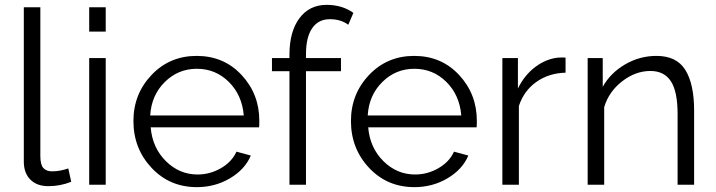

<svg xmlns="http://www.w3.org/2000/svg" viewBox="-20 -760 2946 790"><path d="M78 -730H146V-118Q146 -82 158.5 -68.5Q171 -55 194 -55Q227 -55 261 -67L273 -12Q228 6 179 6Q132 6 105 -21Q78 -48 78 -95Z M347 -630V-730H415V-630ZM347 0V-521H415V0Z M790 10Q678 10 603.5 -69.5Q529 -149 529 -262Q529 -373 603.5 -451.5Q678 -530 789 -530Q901 -530 974 -451.5Q1047 -373 1047 -263Q1047 -241 1046 -236H600Q607 -152 662.5 -97Q718 -42 793 -42Q844 -42 889 -68Q934 -94 953 -136L1012 -120Q988 -63 926.5 -26.5Q865 10 790 10ZM598 -285H983Q976 -369 921.5 -423Q867 -477 790 -477Q713 -477 658 -422.5Q603 -368 598 -285Z M1171 0V-467H1099V-521H1171V-535Q1171 -630 1212 -685Q1253 -740 1324 -740Q1388 -740 1434 -707L1413 -658Q1383 -681 1337 -681Q1290 -681 1264.5 -644Q1239 -607 1239 -537V-521H1383V-467H1239V0Z M1685 10Q1573 10 1498.5 -69.5Q1424 -149 1424 -262Q1424 -373 1498.5 -451.5Q1573 -530 1684 -530Q1796 -530 1869 -451.5Q1942 -373 1942 -263Q1942 -241 1941 -236H1495Q1502 -152 1557.5 -97Q1613 -42 1688 -42Q1739 -42 1784 -68Q1829 -94 1848 -136L1907 -120Q1883 -63 1821.5 -26.5Q1760 10 1685 10ZM1493 -285H1878Q1871 -369 1816.5 -423Q1762 -477 1685 -477Q1608 -477 1553 -422.5Q1498 -368 1493 -285Z M2307 -461Q2238 -459 2187 -423Q2136 -387 2115 -324V0H2047V-521H2111V-396Q2138 -451 2182.5 -484.5Q2227 -518 2277 -523Q2296 -524 2307 -523Z M2836 0H2768V-291Q2768 -383 2740.5 -425.5Q2713 -468 2656 -468Q2595 -468 2540 -425.5Q2485 -383 2466 -319V0H2398V-521H2460V-403Q2492 -460 2552 -495Q2612 -530 2681 -530Q2764 -530 2800 -472Q2836 -414 2836 -305Z"/></svg>

Font: Raleway-v4020
Style: Regular
Weight: 400
Designer: Matt McInerney, Pablo Impallari, Rodrigo Fuenzalida
Foundry: Matt McInerney, Pablo Impallari, Rodrigo Fuenzalida
Version: Version 4.020;PS 004.020;hotconv 1.0.88;makeotf.lib2.5.64775